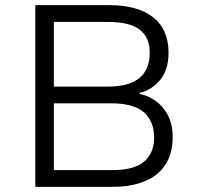

<svg xmlns="http://www.w3.org/2000/svg" viewBox="-20 -725 779 745"><path d="M117 0V-705H405Q514 -705 574 -658Q634 -611 634 -520Q634 -454 601 -414.5Q568 -375 522 -365V-360Q553 -355 582.5 -334.5Q612 -314 631 -278.5Q650 -243 650 -193Q650 -130 622.5 -87Q595 -44 542.5 -22Q490 0 416 0ZM189 -65H414Q448 -65 474.5 -70Q501 -75 520.5 -85.5Q540 -96 552.5 -111.5Q565 -127 571.5 -147Q578 -167 578 -191Q578 -219 570.5 -240.5Q563 -262 550 -277.5Q537 -293 517 -303.5Q497 -314 471 -319Q445 -324 414 -324H189ZM189 -389H398Q480 -389 520.5 -422Q561 -455 561 -521Q561 -580 522 -610Q483 -640 398 -640H189Z"/></svg>

Font: Nunito Sans 6pt Light
Style: Regular
Weight: 300
Version: Version 3.101;gftools[0.9.27]